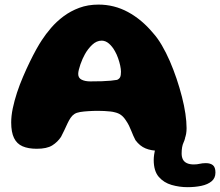

<svg xmlns="http://www.w3.org/2000/svg" viewBox="-20 -620 934 815"><path d="M654 20Q622.5 20 598 10Q573.5 0 555 -25Q550 -34 545.8 -44Q541.5 -54 537.2 -64.8Q533 -75.5 527.5 -86.8Q522 -98 514 -109.5Q504.5 -124 493.5 -132Q482.5 -140 466.5 -143.5Q460 -145.5 448.2 -146.8Q436.5 -148 422.8 -148.8Q409 -149.5 396 -149.5Q376 -149.5 355.8 -148.2Q335.5 -147 320 -144.5Q305 -142 295.8 -136Q286.5 -130 279.5 -119.5Q272.5 -109 266.2 -95.5Q260 -82 253.2 -67.5Q246.5 -53 239 -39Q224.5 -17 201.8 -2.8Q179 11.5 136 11.5Q100 11.5 75.8 1Q51.5 -9.5 39.5 -34.2Q27.5 -59 27.5 -100Q27.5 -128 34.2 -160.2Q41 -192.5 52.2 -226.8Q63.5 -261 77.8 -294.2Q92 -327.5 106.5 -357.2Q121 -387 134.2 -410.8Q147.5 -434.5 157.5 -449.5Q174 -475 197 -501.8Q220 -528.5 249.8 -550.8Q279.5 -573 316.5 -586.8Q353.5 -600.5 398 -600.5Q465 -600.5 523.5 -568.8Q582 -537 629.5 -480Q649 -458.5 667 -427.8Q685 -397 700.8 -360.8Q716.5 -324.5 729.5 -286Q742.5 -247.5 752.2 -209.5Q762 -171.5 767 -137.5Q772 -103.5 772 -76Q772 -23 739.8 -1.5Q707.5 20 654 20ZM477 -281Q487 -285.5 490.2 -293Q493.5 -300.5 493.5 -315.5Q493.5 -326.5 490.2 -341.8Q487 -357 481.2 -373.2Q475.5 -389.5 468 -402.5Q457 -422.5 442.5 -435Q428 -447.5 411.5 -447.5Q390 -447.5 371.2 -429.8Q352.5 -412 340 -389Q335.5 -381 330.5 -370Q325.5 -359 321.5 -347.2Q317.5 -335.5 314.8 -324.8Q312 -314 312 -306Q312 -289 326.5 -281.8Q341 -274.5 363 -274.5Q391 -274.5 412.5 -275.2Q434 -276 450.2 -277.5Q466.5 -279 477 -281ZM776 174.5Q741.5 174.5 708.5 165Q675.5 155.5 654 130.8Q632.5 106 632.5 59Q632.5 37.5 639.8 10.2Q647 -17 661.5 -41Q675 -63 689.2 -74Q703.5 -85 725.5 -85Q749.5 -85 758.5 -75Q767.5 -65 767.5 -51.5Q767.5 -32.5 759.2 -15.2Q751 2 751 31.5Q751 46 756.2 56.5Q761.5 67 773.2 72.5Q785 78 803 78Q816.5 78 828 75.2Q839.5 72.5 854 72.5Q873 72.5 883.8 81.2Q894.5 90 894.5 112.5Q894.5 136 878.2 149.5Q862 163 835 168.8Q808 174.5 776 174.5Z"/></svg>

Font: Gluten
Style: Bold
Weight: 700
Designer: Tyler Finck
Foundry: Etcetera Type Company
Version: Version 1.204